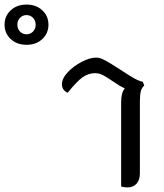

<svg xmlns="http://www.w3.org/2000/svg" viewBox="-247 -814 717 840"><path d="M384 -440Q373 -430 369 -414.5Q365 -399 365 -369V-55Q365 -27 350.5 -10.5Q336 6 310 6Q296 6 283 2V-365Q283 -387 286.5 -401.5Q290 -416 299 -427Q292 -430 278 -438L218 -477Q202 -487 191 -490.5Q180 -494 169 -494Q140 -494 114.5 -476Q89 -458 49 -408Q24 -420 24 -445Q24 -471 49.5 -498Q75 -525 110.5 -543.5Q146 -562 173 -562Q187 -562 201.5 -555.5Q216 -549 242 -533L325 -480Q357 -460 378 -456ZM-227 -706Q-227 -744 -200 -769Q-173 -794 -131 -794Q-89 -794 -62 -769Q-35 -744 -35 -706Q-35 -668 -62 -643Q-89 -618 -131 -618Q-173 -618 -200 -643Q-227 -668 -227 -706ZM-91 -706Q-91 -724 -102.5 -736Q-114 -748 -131 -748Q-148 -748 -159.5 -736Q-171 -724 -171 -706Q-171 -688 -159.5 -676Q-148 -664 -131 -664Q-114 -664 -102.5 -676Q-91 -688 -91 -706Z"/></svg>

Font: Thasadith
Style: Bold
Weight: 700
Designer: Cadson Demak Co.,Ltd.
Foundry: Cadson Demak Co.,Ltd.
Version: Version 1.000; ttfautohint (v1.6)